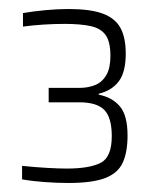

<svg xmlns="http://www.w3.org/2000/svg" viewBox="-20 -822 344 426"><path d="M132 -416Q107 -416 79.5 -418Q52 -420 29 -424V-454Q58 -451 84.5 -449.5Q111 -448 128 -448Q178 -448 203 -460.5Q228 -473 228 -520Q228 -561 211.5 -578Q195 -595 156 -595H88V-627H156Q176 -627 191.5 -633.5Q207 -640 216 -655.5Q225 -671 225 -698Q225 -729 214.5 -744Q204 -759 181.5 -764Q159 -769 123 -769Q101 -769 77 -767.5Q53 -766 31 -763V-793Q54 -797 81 -799.5Q108 -802 132 -802Q180 -802 207.5 -792Q235 -782 247 -760.5Q259 -739 259 -703Q259 -662 243.5 -641.5Q228 -621 199 -614V-612Q229 -606 246 -586Q263 -566 263 -521Q263 -485 252.5 -461.5Q242 -438 213.5 -427Q185 -416 132 -416Z"/></svg>

Font: Saira SemiCondensed Thin
Style: Regular
Weight: 250
Width: 4
Designer: Hector Gatti with collaboration of the Omnibus-Type team
Foundry: Omnibus-Type
Version: Version 1.101